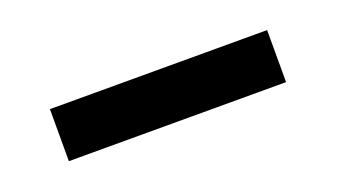

<svg xmlns="http://www.w3.org/2000/svg" viewBox="-26 -359 456 260"><g transform="rotate(-20 201.5 -229.5)"><path d="M45 -267H358V-192H45Z"/></g></svg>

Font: Podkova Medium
Style: Regular
Weight: 500
Designer: Ilya Yudin
Foundry: Cyreal (www.cyreal.org)
Version: Version 2.103